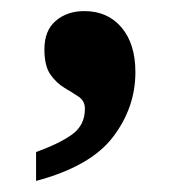

<svg xmlns="http://www.w3.org/2000/svg" viewBox="-20 -172 334 346"><path d="M45 102Q89 86 111 69.5Q133 53 133 24Q133 10 122 2.5Q111 -5 96.5 -13.5Q82 -22 71 -37.5Q60 -53 60 -83Q60 -117 80.5 -134.5Q101 -152 132 -152Q174 -152 199 -122.5Q224 -93 224 -42Q224 22 183.5 75Q143 128 45 154Z"/></svg>

Font: Noto Serif NP Hmong
Style: Regular
Weight: 400
Designer: Dalton Maag Ltd
Foundry: Dalton Maag Ltd
Version: Version 1.001